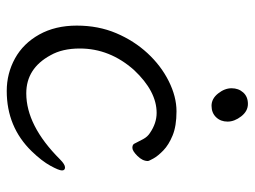

<svg xmlns="http://www.w3.org/2000/svg" viewBox="-113 -625 756 570"><g transform="rotate(90 265.0 -340.0)"><path d="M250 18Q198 18 153.5 -6.5Q109 -31 82.5 -78.5Q56 -126 56 -190Q56 -254 78.5 -307Q101 -360 138 -400Q175 -440 221 -463Q267 -486 310.5 -486Q354 -486 382 -474.5Q410 -463 426.5 -447Q443 -431 450.5 -417.5Q458 -404 458 -401Q458 -385 443 -370Q428 -355 419 -355Q410 -355 407 -360Q400 -374 393 -387Q386 -400 375 -407Q346 -427 315 -427Q251 -427 188 -360Q124 -288 124 -199Q124 -147 144 -112Q183 -40 257 -40Q353 -40 453 -140Q468 -155 477 -155Q486 -155 486 -146Q486 -137 472 -111.5Q458 -86 429 -56Q357 18 250 18ZM325.5 -678Q341 -658 341 -637.5Q341 -617 328 -603.5Q315 -590 294 -590Q273 -590 257.5 -609.5Q242 -629 242 -649.5Q242 -670 254.5 -684Q267 -698 288.5 -698Q310 -698 325.5 -678Z"/></g></svg>

Font: LXGW WenKai TC
Style: Regular
Weight: 400
Designer: LXGW / Fontworks Inc.
Foundry: LXGW / Fontworks Inc.
Version: Version 1.330